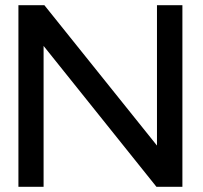

<svg xmlns="http://www.w3.org/2000/svg" viewBox="-20 -720 783 740"><path d="M683 0H583L148 -543V0H51V-700H151L585 -159V-700H683Z"/></svg>

Font: Railway
Style: Regular
Weight: 400
Version: 1.000